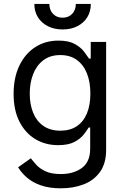

<svg xmlns="http://www.w3.org/2000/svg" viewBox="-20 -764 649 999"><path d="M296.9 215.8Q236.3 215.8 192.6 200.4Q148.9 185.1 120.1 159.9Q91.3 134.8 74.2 106.4L140.6 59.6Q151.9 74.7 169.4 94Q187 113.3 217.3 127.4Q247.6 141.6 296.9 141.6Q362.8 141.6 406 109.9Q449.2 78.1 449.2 9.8V-100.6H441.4Q432.6 -85.9 415.8 -64.2Q398.9 -42.5 367.4 -25.6Q335.9 -8.8 282.2 -8.8Q216.3 -8.8 164.1 -40Q111.8 -71.3 81.3 -130.9Q50.8 -190.4 50.8 -275.4Q50.8 -359.4 80.3 -421.6Q109.9 -483.9 162.6 -518.3Q215.3 -552.7 284.2 -552.7Q337.4 -552.7 368.9 -535.2Q400.4 -517.6 417.2 -495.4Q434.1 -473.1 443.4 -459H452.1V-545.9H532.2V15.6Q532.2 85.9 500.7 130.1Q469.2 174.3 415.8 195.1Q362.3 215.8 296.9 215.8ZM293.9 -84Q344.7 -84 379.4 -107.2Q414.1 -130.4 432.1 -173.6Q450.2 -216.8 450.2 -277.3Q450.2 -336.4 432.6 -381.3Q415 -426.3 380.1 -451.9Q345.2 -477.5 293.9 -477.5Q240.7 -477.5 205.3 -450.4Q169.9 -423.3 152.3 -377.9Q134.8 -332.5 134.8 -277.3Q134.8 -220.7 152.6 -177Q170.4 -133.3 206.1 -108.6Q241.7 -84 293.9 -84ZM305.7 -610.8Q262.2 -610.8 229 -627.7Q195.8 -644.5 177.2 -674.3Q158.7 -704.1 158.7 -743.7H236.8Q236.8 -711.9 255.9 -691.9Q274.9 -671.9 305.7 -671.9Q336.4 -671.9 355.5 -691.9Q374.5 -711.9 374.5 -743.7H452.6Q452.6 -704.1 434.1 -674.3Q415.5 -644.5 382.6 -627.7Q349.6 -610.8 305.7 -610.8Z"/></svg>

Font: Inter V
Style: 
Weight: 400
Designer: Rasmus Andersson
Foundry: rsms
Version: Version 4.000;git-a3f224843